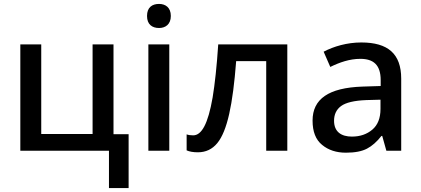

<svg xmlns="http://www.w3.org/2000/svg" viewBox="-20 -764 2133 973"><path d="M631.8 -84H555.2V-539.1H449.2V-85H189V-539.1H83V0H532.2V189H631.8Z M786.1 -744.1C751 -744.1 725.1 -726.6 725.1 -683.1C725.1 -640.1 751 -622.1 786.1 -622.1C817.9 -622.1 845.7 -640.1 845.7 -683.1C845.7 -726.6 817.9 -744.1 786.1 -744.1ZM731.9 -539.1V0H837.9V-539.1Z M1436 -539.1H1085.9C1078.6 -427.7 1068.8 -338.4 1057.6 -270.5C1034.2 -135.3 1001.5 -78.1 959 -78.1C946.3 -78.1 935.1 -79.6 925.8 -83V-2C939.9 4.4 959 7.8 982.9 7.8C1022.9 7.8 1055.7 -7.8 1081.1 -38.6C1131.8 -100.6 1159.7 -232.9 1176.8 -454.1H1329.1V0H1436Z M1811 -548.8C1738.8 -548.8 1670.9 -528.8 1620.1 -502L1653.8 -424.8C1700.7 -447.8 1751.5 -465.8 1806.2 -465.8C1871.1 -465.8 1909.2 -436.5 1909.2 -357.9V-328.1L1816.9 -325.2C1645 -319.3 1564 -262.2 1564 -152.8C1564 -96.7 1580.1 -55.7 1612.3 -29.8C1644 -3.4 1684.6 9.8 1732.9 9.8C1778.3 9.8 1814 2.9 1839.8 -10.7C1865.2 -23.9 1889.6 -45.4 1913.1 -75.2H1917L1938 0H2013.2V-365.2C2013.2 -491.7 1945.8 -548.8 1811 -548.8ZM1908.2 -258.8V-211.9C1908.2 -165.5 1894.5 -130.4 1866.7 -106.9C1838.9 -83.5 1804.7 -71.8 1763.2 -71.8C1710 -71.8 1672.9 -95.7 1672.9 -151.9C1672.9 -184.1 1684.6 -209 1708.5 -226.6C1732.4 -244.1 1774.9 -254.4 1835.9 -256.8Z"/></svg>

Font: Noto Reveo Sans
Style: Regular
Weight: 500
Designer: Monotype Design Team
Foundry: Monotype Imaging Inc.
Version: Version 2.007